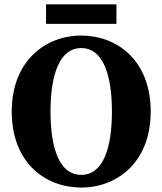

<svg xmlns="http://www.w3.org/2000/svg" viewBox="-20 -838 742 877"><path d="M351.1 18.6C516.2 18.6 668.4 -98 668.4 -328.5C668.4 -561.6 515.2 -675.6 351.1 -675.6C187 -675.6 33.6 -559.1 33.6 -328.5C33.6 -95.5 186 18.6 351.1 18.6ZM351.1 -39.3C250.5 -39.3 210.7 -162.6 210.7 -328.5C210.7 -493.7 250.5 -618.4 351.1 -618.4C451.7 -618.4 491.2 -493.7 491.2 -328.5C491.2 -162.6 451.7 -39.3 351.1 -39.3ZM190.3 -729H511.9V-818.1H190.3V-729Z"/></svg>

Font: Source Serif Variable
Style: Regular
Weight: 389
Designer: Frank Grießhammer
Foundry: Adobe Systems Incorporated
Version: Version 3.001;hotconv 1.0.111;makeotfexe 2.5.65597